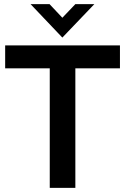

<svg xmlns="http://www.w3.org/2000/svg" viewBox="-20 -910 606 930"><path d="M282 -728 437 -890H345L282 -824L220 -890H128ZM221 0H345V-579H561V-690H5V-579H221Z"/></svg>

Font: FREAK Grotesk
Style: Bold
Weight: 700
Designer: La Scuola Open Source
Foundry: La Scuola Open Source
Version: Version 1.000;PS 1.0;hotconv 1.0.72;makeotf.lib2.5.5900